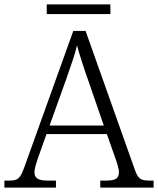

<svg xmlns="http://www.w3.org/2000/svg" viewBox="-22 -855 720 875"><path d="M191 -791H481V-835H191ZM-2 0H233V-32H196C150 -32 135 -44 135 -71C135 -88 147 -123 153 -140L190 -244H465L503 -136C509 -120 520 -87 520 -71C520 -44 507 -32 463 -32H435V0H678V-32H661C618 -32 607 -40 592 -83L368 -714H312L90 -96C70 -41 61 -32 19 -32H-2ZM204 -283 279 -492C298 -546 320 -608 329 -648C341 -603 362 -539 382 -483L451 -283Z"/></svg>

Font: Noto Serif Bengali Light
Style: Regular
Weight: 300
Designer: Juan Bruce, Universal Thirst, Indian Type Foundry and the Monotype Design Team.
Foundry: Monotype Imaging Inc.
Version: Version 2.003